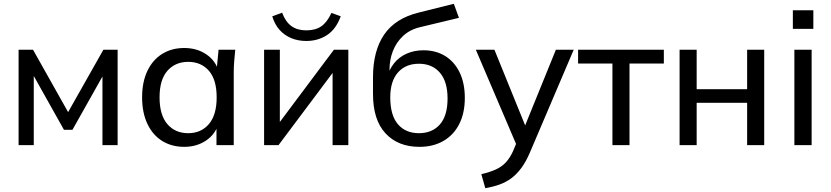

<svg xmlns="http://www.w3.org/2000/svg" viewBox="-20 -765 4380 1012"><path d="M78 0V-503H154L339 -174L525 -503H600V0H520V-401H542L362 -81H317L137 -402H158V0Z M951 9Q885 9 835 -22Q785 -53 757 -112Q729 -171 729 -252Q729 -333 757 -391.5Q785 -450 835 -481Q885 -512 951 -512Q1018 -512 1067.5 -478.5Q1117 -445 1133 -387H1121L1132 -503H1220Q1217 -473 1214.5 -443Q1212 -413 1212 -384V0H1121V-115H1132Q1116 -58 1066.5 -24.5Q1017 9 951 9ZM972 -63Q1040 -63 1081 -111Q1122 -159 1122 -252Q1122 -345 1081 -392Q1040 -439 972 -439Q904 -439 862.5 -392Q821 -345 821 -252Q821 -159 862 -111Q903 -63 972 -63Z M1372 0V-503H1455V-86H1428L1740 -503H1816V0H1733V-418H1761L1448 0ZM1594 -549Q1551 -549 1515 -564Q1479 -579 1453.5 -607.5Q1428 -636 1415 -679L1467 -698Q1485 -650 1516 -627.5Q1547 -605 1594 -605Q1642 -605 1673 -626Q1704 -647 1727 -697L1776 -679Q1751 -611 1703.5 -580Q1656 -549 1594 -549Z M2191 9Q2078 9 2012 -62Q1946 -133 1946 -270V-357Q1946 -497 2005 -583Q2064 -669 2188 -699L2372 -745L2399 -671L2195 -622Q2140 -609 2104 -575Q2068 -541 2050.5 -495Q2033 -449 2033 -397V-354H2019Q2031 -399 2057.5 -432Q2084 -465 2124 -482.5Q2164 -500 2212 -500Q2277 -500 2326 -470Q2375 -440 2402.5 -383.5Q2430 -327 2430 -249Q2430 -169 2400.5 -111Q2371 -53 2317 -22Q2263 9 2191 9ZM2188 -63Q2258 -63 2298.5 -109Q2339 -155 2339 -246Q2339 -335 2298.5 -382Q2258 -429 2188 -429Q2118 -429 2077.5 -383Q2037 -337 2037 -252Q2037 -157 2077.5 -110Q2118 -63 2188 -63Z M2538 227 2517 153Q2564 142 2595 127.5Q2626 113 2647 90Q2668 67 2684 32L2709 -28L2707 10L2488 -503H2586L2761 -72H2735L2910 -503H3004L2773 39Q2752 88 2727.5 121Q2703 154 2674.5 175Q2646 196 2612 208Q2578 220 2538 227Z M3208 0V-430H3027V-503H3479V-430H3298V0Z M3562 0V-503H3652V-295H3918V-503H4008V0H3918V-223H3652V0Z M4167 0V-503H4258V0ZM4159 -613V-711H4267V-613Z"/></svg>

Font: Mulish Medium
Style: Regular
Weight: 500
Designer: Vernon Adams
Foundry: Vernon Adams
Version: Version 3.603; ttfautohint (v1.8.3)